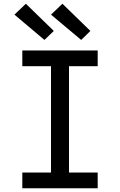

<svg xmlns="http://www.w3.org/2000/svg" viewBox="-20 -1004 640 1024"><path d="M99 0V-84H252V-651H99V-735H501V-651H348V-84H501V0ZM413 -791 252 -926 313 -984 462 -839ZM217 -791 57 -926 118 -984 267 -839Z"/></svg>

Font: Iosevka Fixed Medium Extended
Style: Regular
Weight: 500
Width: 7
Monospace: yes
Designer: Belleve Invis
Foundry: Belleve Invis
Version: Version 24.1.1; ttfautohint (v1.8.4)